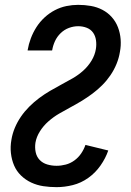

<svg xmlns="http://www.w3.org/2000/svg" viewBox="-20 -763 540 791"><path d="M213 8Q185 8 158.5 4Q132 0 108.5 -11Q85 -22 66.5 -40Q48 -58 38 -81.5Q28 -105 25 -132Q22 -159 27 -187Q31 -212 41 -236Q51 -260 66 -282Q81 -304 100.5 -323.5Q120 -343 141.5 -359Q163 -375 186 -388.5Q209 -402 232.5 -414.5Q256 -427 279.5 -440.5Q303 -454 323 -472Q343 -490 357 -513Q371 -536 375 -561Q378 -579 375.5 -597Q373 -615 363.5 -628.5Q354 -642 337.5 -648.5Q321 -655 302 -655Q283 -655 264 -648Q245 -641 230 -626.5Q215 -612 206.5 -593.5Q198 -575 195 -556Q195 -556 194.5 -555.5Q194 -555 194 -555H94Q94 -555 94 -555.5Q94 -556 94 -557Q98 -581 107 -605Q116 -629 130 -651Q144 -673 163.5 -691Q183 -709 206 -721Q229 -733 253.5 -738Q278 -743 302 -743Q329 -743 354.5 -738.5Q380 -734 402 -722.5Q424 -711 440.5 -692.5Q457 -674 466 -650.5Q475 -627 477 -601Q479 -575 474 -549Q470 -524 460 -499.5Q450 -475 435 -453Q420 -431 401 -412Q382 -393 360.5 -377Q339 -361 316 -347Q293 -333 269.5 -320.5Q246 -308 223 -294.5Q200 -281 179.5 -263Q159 -245 144.5 -222Q130 -199 126 -175Q123 -155 127 -136Q131 -117 143.5 -104Q156 -91 174.5 -85.5Q193 -80 213 -80Q232 -80 251 -85Q270 -90 286.5 -102Q303 -114 314.5 -131Q326 -148 332 -166L426 -143Q415 -111 394 -81Q373 -51 343.5 -30Q314 -9 280 -0.5Q246 8 213 8Z"/></svg>

Font: Iosevka SS04 Semibold
Style: Italic
Weight: 600
Italic angle: -9°
Monospace: yes
Designer: Belleve Invis
Foundry: Belleve Invis
Version: Version 19.0.0; ttfautohint (v1.8.4)